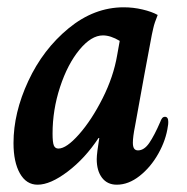

<svg xmlns="http://www.w3.org/2000/svg" viewBox="-20 -496 511 526"><path d="M17 -104Q17 -187 57.5 -274Q98 -361 168 -418.5Q238 -476 319 -476Q345 -476 370.5 -470Q396 -464 412 -455Q403 -433 400 -419Q397 -405 396 -401Q389 -365 375.5 -291.5Q362 -218 350 -151Q344 -121 344 -105Q344 -94 347.5 -89Q351 -84 358 -84Q375 -84 389 -104.5Q403 -125 419 -162Q421 -168 424 -172Q427 -176 432 -176Q441 -176 441 -162Q441 -155 440 -151Q435 -113 414 -75.5Q393 -38 362.5 -14Q332 10 300 10Q274 10 259.5 -9Q245 -28 245 -60Q245 -68 247 -84L252 -118H250Q213 -62 165.5 -26Q118 10 83 10Q52 10 34.5 -21Q17 -52 17 -104ZM301 -345 308 -384Q283 -399 262 -399Q230 -399 197.5 -359.5Q165 -320 144.5 -257.5Q124 -195 124 -130Q124 -106 127.5 -97.5Q131 -89 140 -89Q162 -89 196.5 -128Q231 -167 261 -226.5Q291 -286 301 -345Z"/></svg>

Font: Charm
Style: Bold
Weight: 700
Designer: Katatrad Aksorn Co.,Ltd.
Foundry: Cadson Demak Co.,Ltd.
Version: Version 1.001